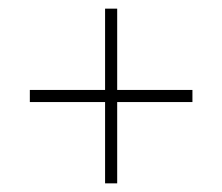

<svg xmlns="http://www.w3.org/2000/svg" viewBox="-20 -557 514 444"><path d="M49 -349V-321H223V-133H251V-321H425V-349H251V-537H223V-349Z"/></svg>

Font: LT Wave Alt Thin
Style: Regular
Weight: 100
Designer: Daniel Lyons
Version: Version 2.5 (Glyphs App)